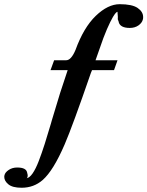

<svg xmlns="http://www.w3.org/2000/svg" viewBox="-68 -718 697 908"><path d="M498 -698.2Q556.6 -698.2 582.8 -680.4Q608.9 -662.6 608.9 -637.2Q608.9 -629.9 607.9 -627Q604 -609.9 586.9 -597.9Q569.8 -585.9 545.9 -585.9Q500.5 -585.9 493.2 -613.8L494.1 -612.8Q484.9 -637.2 484.9 -638.2L490.2 -627Q487.8 -652.3 487.8 -658.2V-662.1Q483.4 -662.1 475.6 -652.3Q467.8 -642.6 453.1 -613.3Q438.5 -584 420.9 -538.1L383.8 -433.1H487.8L471.2 -386.2H367.2Q366.7 -384.3 364.5 -379.6Q362.3 -375 361.8 -373Q274.9 -121.1 237.8 -35.2Q184.1 89.4 133.8 133.3Q91.8 169.9 34.2 169.9Q-8.8 169.9 -28.3 153.8Q-47.9 137.7 -47.9 118.2Q-47.9 116.7 -47.4 114.3Q-46.9 111.8 -46.9 110.8Q-43.9 97.2 -26.9 85.7Q-9.8 74.2 13.2 74.2Q55.2 74.2 60.1 97.2Q63 107.4 63 109.9Q63 124.5 57.1 125Q71.3 123.5 86.2 102.1Q101.1 80.6 115.2 43.7Q129.4 6.8 143.6 -37.6L172.9 -133.8Q175.3 -143.1 176.8 -147.9Q211.4 -263.2 216.8 -279.8L252 -386.2H170.9L188 -433.1H245.1Q268.6 -433.1 289.1 -481.9Q327.6 -587.9 385 -643.1Q442.4 -698.2 498 -698.2Z"/></svg>

Font: Linux Libertine G
Style: Semibold Italic
Weight: 600
Italic angle: -11.5°
Designer: Philipp H. Poll
Foundry: Philipp H. Poll
Version: Version 5.1.1